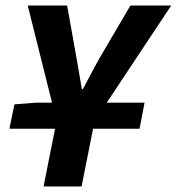

<svg xmlns="http://www.w3.org/2000/svg" viewBox="-20 -672 637 692"><path d="M14 -208 32 -296 110 -302H501L483 -208ZM137 0 184 -236 80 -652H222L250 -495Q257 -458 262.5 -424Q268 -390 275 -351H279Q299 -390 318 -425Q337 -460 359 -497L450 -652H597L321 -236L274 0Z"/></svg>

Font: Source Sans 3
Style: Bold Italic
Weight: 700
Italic angle: -11°
Designer: Paul D. Hunt
Foundry: Adobe
Version: Version 3.052;hotconv 1.1.0;makeotfexe 2.6.0